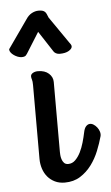

<svg xmlns="http://www.w3.org/2000/svg" viewBox="-88 -634 400 694"><g transform="rotate(-5 111.5 -286.5)"><path d="M110.8 -84Q110.8 -80.6 111.3 -73Q111.8 -65.4 114.3 -57.6Q116.7 -49.8 122.1 -43.9Q127.4 -38.1 137.2 -38.1Q151.9 -38.1 162.8 -48.8Q173.8 -59.6 181.9 -75.7Q189.9 -91.8 195.3 -110.6Q200.7 -129.4 204.1 -146Q207 -161.1 213.1 -168Q219.2 -174.8 226.3 -175.5Q233.4 -176.3 240.5 -171.9Q247.6 -167.5 253.2 -160.4Q258.8 -153.3 261.5 -144.5Q264.2 -135.7 262.2 -127.9Q255.4 -103 244.4 -75.7Q233.4 -48.3 216.3 -25.4Q199.2 -2.4 175.3 12.7Q151.4 27.8 119.1 27.8Q99.1 27.8 83.5 20.3Q67.9 12.7 57.1 0Q46.4 -12.7 40.8 -29.8Q35.2 -46.9 35.2 -65.9V-333Q35.2 -347.2 33 -353.5Q30.8 -359.9 30.8 -365.2Q30.8 -372.6 38.6 -377.2Q46.4 -381.8 57.1 -381.8Q82 -381.8 96.4 -368.9Q110.8 -356 110.8 -337.9ZM178.7 -475.6Q181.6 -471.7 184.1 -468Q186.5 -464.4 186.5 -460.4Q186.5 -452.1 174.3 -444.8Q162.1 -437.5 141.6 -437.5Q133.3 -437.5 127.7 -440.7Q122.1 -443.8 119.6 -447.8L70.3 -523.4L27.3 -454.6Q23.4 -447.8 19 -442.6Q14.6 -437.5 3.4 -437.5Q-3.4 -437.5 -11 -440.4Q-18.6 -443.4 -24.9 -447.8Q-31.2 -452.1 -35.4 -457.8Q-39.6 -463.4 -39.6 -468.8Q-39.6 -470.7 -37.6 -472.7L32.7 -572.8Q41.5 -586.4 53.7 -593Q65.9 -599.6 78.6 -599.6Q87.4 -599.6 92.8 -597.9Q98.1 -596.2 101.6 -592.8Q105 -589.4 107.2 -584.2Q109.4 -579.1 112.3 -571.8Z"/></g></svg>

Font: Grand Hotel
Style: Regular
Weight: 400
Designer: Brian J. Bonislawsky & Jim Lyles for Astigmatic (AOETI)
Foundry: Astigmatic (AOETI)
Version: Version 001.000